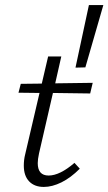

<svg xmlns="http://www.w3.org/2000/svg" viewBox="-20 -731 428 758"><path d="M134 -125Q129 -102 129 -87Q129 -38 172 -38Q216 -38 274 -88L295 -65Q259 -29 222.5 -11Q186 7 153 7Q116 7 95 -15Q74 -37 74 -77Q74 -100 79 -120L136 -364L53 -365L62 -400L145 -401L170 -508H222L198 -402L346 -404L336 -362L189 -364ZM278 -464 331 -711H388L317 -465Z"/></svg>

Font: Ysabeau Semilight
Style: Italic
Weight: 300
Italic angle: -12°
Designer: Christian Thalmann (Catharsis Fonts)
Version: Version 0.003